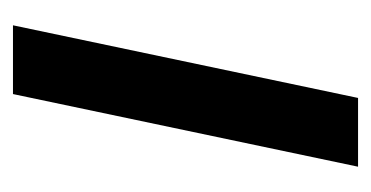

<svg xmlns="http://www.w3.org/2000/svg" viewBox="-158 -414 572 296"><g transform="rotate(-90 128.0 -266.0)"><path d="M19 0 131 -532H237L125 0Z"/></g></svg>

Font: Geist Medium
Style: Italic
Weight: 500
Italic angle: -12°
Designer: Basement.studio, Andrés Briganti, Mateo Zaragoza
Foundry: Basement.studio, Vercel, Andrés Briganti, Guido Ferreyra, Mateo Zaragoza
Version: Version 1.500; ttfautohint (v1.8.4.7-5d5b)